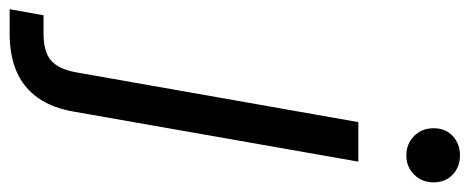

<svg xmlns="http://www.w3.org/2000/svg" viewBox="-426 -462 997 408"><g transform="rotate(90 73.0 -258.5)"><path d="M-111 220 -98 148H-59Q-21 148 -2.5 132.5Q16 117 23 80L129 -521H213L107 82Q99 130 77 160.5Q55 191 21 205.5Q-13 220 -59 220ZM200 -623Q175 -623 158.5 -639.5Q142 -656 142 -681Q142 -706 158.5 -721.5Q175 -737 200 -737Q224 -737 240.5 -721.5Q257 -706 257 -681Q257 -656 240.5 -639.5Q224 -623 200 -623Z"/></g></svg>

Font: DM Sans 10pt
Style: Italic
Weight: 400
Italic angle: -10°
Version: Version 4.004;gftools[0.9.30]